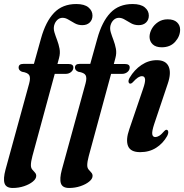

<svg xmlns="http://www.w3.org/2000/svg" viewBox="-41 -747 915 954"><path d="M51.5 -411Q51.5 -429.5 74.5 -429.5H127.5L162.5 -555Q186 -640 227.8 -683.5Q269.5 -727 338 -727Q378.5 -727 398.5 -710.2Q418.5 -693.5 418.5 -669.5Q418.5 -648.5 404.8 -635.2Q391 -622 368 -622Q347.5 -622 331 -631Q314.5 -640 299.5 -649.2Q284.5 -658.5 270 -658.5Q255 -658.5 243.8 -648Q232.5 -637.5 228 -620.5Q224 -604.5 229.5 -586.2Q235 -568 242.8 -547.8Q250.5 -527.5 254.8 -505.2Q259 -483 252.5 -459L244.5 -429H299.5Q323.5 -429 323.5 -412Q323.5 -398.5 312.2 -389.2Q301 -380 285.5 -380H231L120 28.5Q112.5 56.5 112.5 73.5Q112.5 87 119 95Q125.5 103 132.2 110Q139 117 139 127Q139 141.5 122.2 155.2Q105.5 169 78.8 178Q52 187 22.5 187Q-10.5 187 -18.2 164.5Q-26 142 -13.5 95.5L104 -332.5Q111.5 -360 104.5 -373Q97.5 -386 68 -390.5Q51.5 -397.5 51.5 -411ZM331.5 -411Q331.5 -429.5 354.5 -429.5H407.5L442.5 -555Q466 -640 507.8 -683.5Q549.5 -727 618 -727Q658.5 -727 678.5 -710.2Q698.5 -693.5 698.5 -669.5Q698.5 -648.5 684.8 -635.2Q671 -622 648 -622Q627.5 -622 611 -631Q594.5 -640 579.5 -649.2Q564.5 -658.5 550 -658.5Q535 -658.5 523.8 -648Q512.5 -637.5 508 -620.5Q504 -604.5 509.5 -586.2Q515 -568 522.8 -547.8Q530.5 -527.5 534.8 -505.2Q539 -483 532.5 -459L524.5 -429H579.5Q603.5 -429 603.5 -412Q603.5 -398.5 592.2 -389.2Q581 -380 565.5 -380H511L400 28.5Q392.5 56.5 392.5 73.5Q392.5 87 399 95Q405.5 103 412.2 110Q419 117 419 127Q419 141.5 402.2 155.2Q385.5 169 358.8 178Q332 187 302.5 187Q269.5 187 261.8 164.5Q254 142 266.5 95.5L384 -332.5Q391.5 -360 384.5 -373Q377.5 -386 348 -390.5Q331.5 -397.5 331.5 -411ZM762.5 -512Q733.5 -512 718 -526.5Q702.5 -541 702 -563.5Q702 -583.5 713.2 -603.8Q724.5 -624 744.8 -637.5Q765 -651 792 -651Q823 -651 838.5 -636.2Q854 -621.5 854 -599.5Q854 -567 829.5 -539.5Q805 -512 762.5 -512ZM725 -130Q713.5 -95 715.5 -80.5Q717.5 -66 731 -66Q739.5 -66 750 -72.2Q760.5 -78.5 775.5 -96Q782 -103 787 -102Q793 -101.5 794.8 -93.2Q796.5 -85 789.5 -71Q769 -34.5 735 -12.8Q701 9 655.5 9Q607.5 9 595.2 -21.5Q583 -52 601.5 -105L669.5 -304.5Q681.5 -338.5 679.8 -353.5Q678 -368.5 664.5 -368.5Q655 -368.5 644.5 -361.8Q634 -355 617 -336.5Q610.5 -330.5 605.5 -331.5Q599.5 -332 597.8 -339.8Q596 -347.5 603 -360.5Q626.5 -400.5 662 -424.2Q697.5 -448 738 -448Q783 -448 797 -416.5Q811 -385 792.5 -331Z"/></svg>

Font: Fraunces 144pt S050 SemiBold
Style: Italic
Weight: 600
Italic angle: -16°
Version: Version 1.000; ttfautohint (v1.8.3)